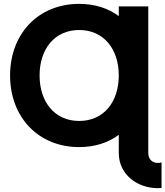

<svg xmlns="http://www.w3.org/2000/svg" viewBox="-20 -756 865 1004"><path d="M32.7 -361.3C32.7 -143.6 180.2 13.2 394 13.2C476.6 13.2 546.4 -10.3 601.1 -50.8V44.4C601.1 154.8 695.8 228 806.2 228C812.5 228 818.8 227.5 824.7 227.1V93.3C819.3 95.2 813 96.2 806.2 96.2C774.9 96.2 755.4 75.2 755.4 44.4V-722.7H601.1V-671.9C546.4 -712.4 476.6 -735.8 394 -735.8C180.2 -735.8 32.7 -579.1 32.7 -361.3ZM187 -361.3C187 -499.5 265.6 -599.1 394 -599.1C522.5 -599.1 601.1 -499.5 601.1 -361.3C601.1 -223.1 522.5 -123.5 394 -123.5C265.6 -123.5 187 -223.1 187 -361.3Z"/></svg>

Font: Giphurs ExtraBold
Style: Regular
Weight: 800
Version: Version 1.000